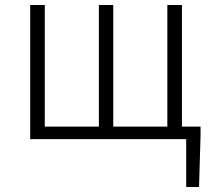

<svg xmlns="http://www.w3.org/2000/svg" viewBox="-20 -553 843 763"><path d="M777 -50V-15L771 190H720V0H100V-533H158V-50H373V-533H430V-50H645V-533H703V-50Z"/></svg>

Font: SpoqaHanSansJP-Light
Style: Regular
Weight: 300
Designer: [Source Han Sans]
Ryoko NISHIZUKA  (kana & ideographs); Paul D. Hunt (Latin, Greek & Cyrillic); Wenlong ZHANG  (bopomofo
Foundry: Spoqa (http://bi.spoqa.com)
Version: Version 1.002.20150607